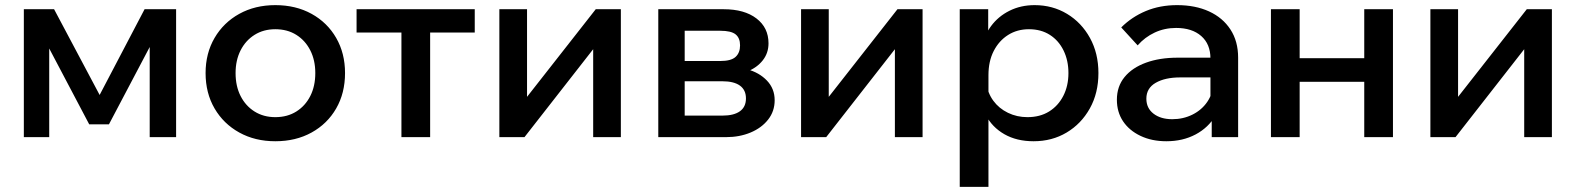

<svg xmlns="http://www.w3.org/2000/svg" viewBox="-20 -535 6147 749"><path d="M73 0V-499H191L378 -147L360 -148L544 -499H667V0H564V-462L609 -437L405 -50H328L124 -437L172 -458V0Z M1054 16Q975 16 913.5 -18Q852 -52 817 -112Q782 -172 782 -250Q782 -327 817 -387Q852 -447 913.5 -481Q975 -515 1054 -515Q1134 -515 1195.5 -481Q1257 -447 1291.5 -387Q1326 -327 1326 -250Q1326 -172 1291.5 -112Q1257 -52 1195.5 -18Q1134 16 1054 16ZM1054 -78Q1101 -78 1136 -100Q1171 -122 1190.5 -160.5Q1210 -199 1210 -250Q1210 -300 1190.5 -338.5Q1171 -377 1136 -399Q1101 -421 1054 -421Q1008 -421 973 -399Q938 -377 918.5 -338.5Q899 -300 899 -250Q899 -199 918.5 -160.5Q938 -122 973 -100Q1008 -78 1054 -78Z M1546 0V-462H1658V0ZM1371 -408V-499H1832V-408Z M1928 0V-499H2036V-144L2028 -147L2304 -499H2402V0H2294V-355L2301 -352L2026 0Z M2548 0V-499H2803Q2884 -499 2931 -463Q2978 -427 2978 -366Q2978 -328 2955.5 -299.5Q2933 -271 2895 -256L2894 -265Q2942 -252 2972 -220.5Q3002 -189 3002 -144Q3002 -101 2976.5 -68.5Q2951 -36 2908 -18Q2865 0 2812 0ZM2651 -28 2593 -84H2798Q2843 -84 2866.5 -101Q2890 -118 2890 -151Q2890 -184 2866.5 -201Q2843 -218 2798 -218H2604V-297H2790Q2832 -297 2849.5 -313Q2867 -329 2867 -358Q2867 -387 2849.5 -401Q2832 -415 2790 -415H2590L2651 -473Z M3105 0V-499H3213V-144L3205 -147L3481 -499H3579V0H3471V-355L3478 -352L3203 0Z M3836 194H3724V-499H3835V-345H3811Q3818 -395 3846 -433Q3874 -471 3918 -493Q3962 -515 4016 -515Q4086 -515 4142.5 -481Q4199 -447 4232 -387Q4265 -327 4265 -250Q4265 -172 4231.5 -112Q4198 -52 4141 -18Q4084 16 4012 16Q3946 16 3898 -11.5Q3850 -39 3825.5 -86.5Q3801 -134 3805 -193L3828 -211Q3833 -172 3855 -142Q3877 -112 3912 -95Q3947 -78 3988 -78Q4037 -78 4072.5 -100Q4108 -122 4128 -161Q4148 -200 4148 -250Q4148 -299 4129 -338Q4110 -377 4075.5 -399Q4041 -421 3994 -421Q3948 -421 3912.5 -398.5Q3877 -376 3856.5 -336Q3836 -296 3836 -242Z M4810 0H4707V-99L4702 -120V-307Q4702 -363 4666 -394.5Q4630 -426 4568 -426Q4523 -426 4484.5 -408Q4446 -390 4418 -358L4354 -428Q4395 -469 4450 -492Q4505 -515 4572 -515Q4643 -515 4696.5 -490.5Q4750 -466 4780 -420Q4810 -374 4810 -310ZM4530 16Q4473 16 4429 -5Q4385 -26 4361 -62Q4337 -98 4337 -146Q4337 -198 4367 -234.5Q4397 -271 4450.5 -290.5Q4504 -310 4574 -310H4714V-233H4584Q4525 -233 4488.5 -212Q4452 -191 4452 -150Q4452 -113 4480 -91.5Q4508 -70 4553 -70Q4596 -70 4632 -88Q4668 -106 4689.5 -137.5Q4711 -169 4714 -210L4750 -193Q4750 -132 4722 -84.5Q4694 -37 4644 -10.5Q4594 16 4530 16Z M5302 0V-499H5414V0ZM4938 0V-499H5050V0ZM4991 -216V-308H5366V-216Z M5560 0V-499H5668V-144L5660 -147L5936 -499H6034V0H5926V-355L5933 -352L5658 0Z"/></svg>

Font: Wix Madefor Display SemiBold
Style: Regular
Weight: 600
Designer: Dalton Maag Ltd
Foundry: Dalton Maag Ltd
Version: Version 3.100